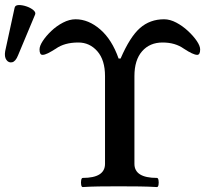

<svg xmlns="http://www.w3.org/2000/svg" viewBox="-20 -754 850 777"><path d="M315 3Q310 3 308.5 -6Q307 -15 308.5 -24.5Q310 -34 315 -34Q405 -34 405 -91V-446Q405 -511 374 -546.5Q343 -582 297 -582Q241 -582 206 -557Q187 -545 174 -538.5Q161 -532 152 -532Q140 -532 140 -554Q140 -568 153 -588Q166 -608 187.5 -628.5Q209 -649 235 -662.5Q261 -676 286 -676Q338 -676 385.5 -635Q433 -594 460 -517H468Q506 -605 546.5 -640.5Q587 -676 644 -676Q668 -676 693.5 -662.5Q719 -649 741 -628.5Q763 -608 776.5 -588Q790 -568 790 -554Q790 -532 778 -532Q762 -532 724 -557Q689 -582 638 -582Q586 -582 555 -546.5Q524 -511 524 -446V-91Q524 -34 615 -34Q620 -34 621.5 -24.5Q623 -15 621.5 -6Q620 3 615 3Q581 1 544 0.5Q507 0 459 0Q414 0 380 0.5Q346 1 315 3ZM53 -530Q43 -505 29 -502Q15 -499 6 -511.5Q-3 -524 1 -547L39 -722Q41 -733 55 -733.5Q69 -734 86 -728.5Q103 -723 114.5 -713.5Q126 -704 122 -695Z"/></svg>

Font: Junicode SmExp
Style: Bold
Weight: 700
Width: 6
Designer: Peter S. Baker
Version: Version 2.205; ttfautohint (v1.8.4)